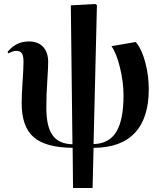

<svg xmlns="http://www.w3.org/2000/svg" viewBox="-20 -735 816 973"><path d="M350.1 217.8 348.1 14.2Q210.4 12.7 150.1 -40.3Q89.8 -93.3 89.8 -212.9Q89.8 -256.3 94.5 -322Q99.1 -387.7 99.1 -422.9Q99.1 -452.1 90.8 -464.6Q82.5 -477.1 63 -477.1Q46.4 -477.1 22.9 -464.8L18.1 -472.2Q42 -500 67.9 -512.5Q93.8 -524.9 127 -524.9Q172.9 -524.9 198.5 -497.6Q224.1 -470.2 224.1 -420.9Q224.1 -390.6 219.5 -322Q214.8 -253.4 214.8 -189Q214.8 -94.2 246.3 -49.8Q277.8 -5.4 347.2 -3.9L338.9 -708L462.9 -714.8L471.2 -709L454.1 -4.9Q532.7 -6.8 569.3 -66.9Q606 -127 606 -251Q606 -318.8 588.1 -392.1Q570.3 -465.3 544.9 -501L667 -522L672.9 -516.1Q700.7 -479.5 717.3 -415Q733.9 -350.6 733.9 -282.2Q733.9 -136.7 663.3 -61.5Q592.8 13.7 454.1 14.2L449.2 217.8Z"/></svg>

Font: Display Semibold
Style: Regular
Weight: 600
Designer: Latin by Veronika Burian and Jose Scaglione. Greek by Irene Vlachou. Cyrillic by Vera Evstafieva.
Foundry: TypeTogether
Version: Version 3.002